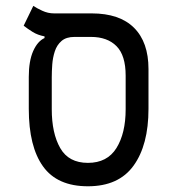

<svg xmlns="http://www.w3.org/2000/svg" viewBox="-20 -632 626 661"><path d="M282.7 9.3Q177.2 9.3 128.2 -59.1Q79.1 -127.4 79.1 -257.3V-367.2Q79.1 -421.9 94.2 -456.1Q109.4 -490.2 133.3 -501V-506.8Q109.9 -511.2 92.5 -522Q75.2 -532.7 61.5 -543.5L94.7 -611.8Q106 -604 125.5 -595Q145 -585.9 166 -585.9H295.4Q391.6 -585.9 441.4 -536.4Q491.2 -486.8 491.2 -394.5V-257.3Q491.2 -132.8 439.9 -61.8Q388.7 9.3 282.7 9.3ZM282.7 -71.3Q349.1 -71.3 380.9 -122.3Q412.6 -173.3 412.6 -255.9V-371.6Q412.6 -441.4 381.1 -473.1Q349.6 -504.9 293 -504.9H236.3Q208 -504.9 191.9 -491Q175.8 -477.1 168.7 -455.3Q161.6 -433.6 159.9 -409.9Q158.2 -386.2 158.2 -366.2V-255.9Q158.2 -173.3 187.3 -122.3Q216.3 -71.3 282.7 -71.3Z"/></svg>

Font: CaskaydiaMono NF SemiLight
Style: Regular
Weight: 350
Designer: Aaron Bell
Foundry: Saja Typeworks
Version: Version 2111.001; ttfautohint (v1.8.4);Nerd Fonts 3.1.1